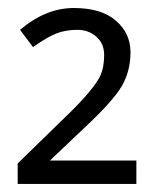

<svg xmlns="http://www.w3.org/2000/svg" viewBox="-20 -743 387 477"><path d="M268.1 -691.4Q304.2 -660.2 304.2 -613.3Q304.2 -566.4 282.7 -529.3Q261.2 -492.2 189 -424.8L104 -344.2H318.8V-286.1H23.9V-336.9L139.2 -449.2Q214.8 -521.5 230.5 -557.6Q238.3 -576.2 238.8 -605.5Q238.8 -634.8 219.7 -651.4Q200.7 -668.9 171.9 -668.9Q143.1 -668.9 119.6 -659.7Q96.2 -650.4 62 -626L29.8 -668.9Q93.8 -723.1 163.1 -723.1Q232.4 -723.1 268.1 -691.4Z"/></svg>

Font: OpenSansHebrew-Regular
Style: Regular
Weight: 400
Foundry: Ascender Corporation, Yanek Iontef
Version: Version 2.001;PS 002.001;hotconv 1.0.70;makeotf.lib2.5.58329